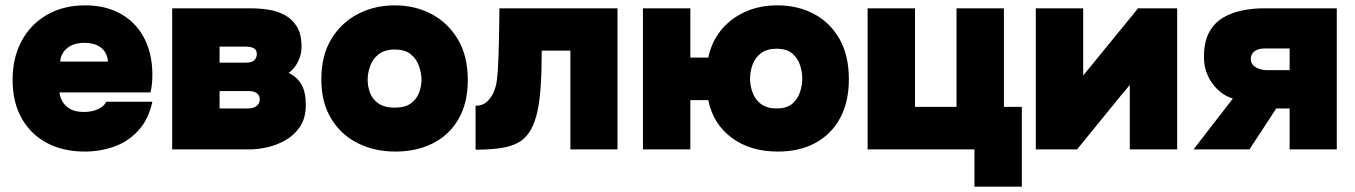

<svg xmlns="http://www.w3.org/2000/svg" viewBox="-20 -558 5060 717"><path d="M296 8Q215 8 154.5 -24.5Q94 -57 60.5 -117Q27 -177 27 -260Q27 -343 61 -405.5Q95 -468 156 -503Q217 -538 298 -538Q356 -538 402 -520Q448 -502 481 -468Q514 -434 531.5 -386Q549 -338 549 -278Q549 -261 547.5 -245.5Q546 -230 542 -213H202Q204 -194 214.5 -177Q225 -160 244 -150Q263 -140 292 -140Q316 -140 333.5 -145.5Q351 -151 362 -160Q373 -169 376 -178H549Q535 -113 497.5 -71.5Q460 -30 407.5 -11Q355 8 296 8ZM205 -328H383Q383 -343 374.5 -359.5Q366 -376 346.5 -387Q327 -398 295 -398Q264 -398 244 -387Q224 -376 214.5 -359.5Q205 -343 205 -328Z M623 0V-527H915Q948 -527 981.5 -522Q1015 -517 1043 -502Q1071 -487 1088.5 -459Q1106 -431 1106 -384Q1106 -362 1099 -342.5Q1092 -323 1081 -308.5Q1070 -294 1058 -286Q1090 -270 1106 -242Q1122 -214 1122 -167Q1122 -118 1101 -86Q1080 -54 1047 -35Q1014 -16 978 -8Q942 0 912 0ZM800 -153H905Q920 -153 930 -157.5Q940 -162 945 -169.5Q950 -177 950 -187Q950 -193 948 -198.5Q946 -204 941 -208.5Q936 -213 928 -215.5Q920 -218 908 -218H800ZM800 -324H898Q910 -324 918 -326.5Q926 -329 930.5 -334Q935 -339 937 -344.5Q939 -350 939 -356Q939 -366 934.5 -372Q930 -378 920.5 -381Q911 -384 896 -384H800Z M1457 8Q1379 8 1316.5 -23Q1254 -54 1217 -114.5Q1180 -175 1180 -262Q1180 -351 1217.5 -412.5Q1255 -474 1317 -506Q1379 -538 1454 -538Q1531 -538 1592.5 -505Q1654 -472 1690.5 -410Q1727 -348 1727 -259Q1727 -173 1692 -113Q1657 -53 1596 -22.5Q1535 8 1457 8ZM1454 -156Q1493 -156 1514.5 -172Q1536 -188 1545 -212Q1554 -236 1554 -260Q1554 -284 1545 -310.5Q1536 -337 1514.5 -355Q1493 -373 1454 -373Q1416 -373 1393.5 -355Q1371 -337 1362 -311Q1353 -285 1353 -260Q1353 -235 1362 -211Q1371 -187 1393.5 -171.5Q1416 -156 1454 -156Z M1756 1V-163Q1781 -163 1796.5 -176.5Q1812 -190 1822 -210Q1833 -234 1836 -262Q1839 -290 1840 -313Q1842 -353 1843 -398Q1844 -443 1844.5 -479.5Q1845 -516 1845 -527H2286V0H2110V-369H2003Q2003 -338 2002 -297Q2001 -256 1997.5 -214.5Q1994 -173 1986 -138Q1977 -100 1963 -74.5Q1949 -49 1926 -32Q1900 -14 1859 -6.5Q1818 1 1756 1Z M2885 8Q2782 8 2712.5 -43.5Q2643 -95 2625 -184H2558V0H2381V-527H2558V-343H2625Q2637 -401 2672 -444.5Q2707 -488 2761 -513Q2815 -538 2883 -538Q2959 -538 3019.5 -506Q3080 -474 3115 -412.5Q3150 -351 3150 -262Q3150 -178 3117.5 -117.5Q3085 -57 3025.5 -24.5Q2966 8 2885 8ZM2880 -153Q2918 -153 2938.5 -170.5Q2959 -188 2967.5 -214Q2976 -240 2976 -265Q2976 -289 2967.5 -315Q2959 -341 2938.5 -358.5Q2918 -376 2880 -376Q2844 -376 2822 -359.5Q2800 -343 2790.5 -317Q2781 -291 2781 -264Q2781 -238 2790.5 -212Q2800 -186 2822 -169.5Q2844 -153 2880 -153Z M3619 139V0H3220V-527H3397V-159H3552V-527H3729V-159H3796V139Z M3848 0V-527H4025V-276Q4031 -283 4036.5 -290Q4042 -297 4048 -304L4230 -527H4376V0H4199V-241Q4192 -232 4184.5 -223Q4177 -214 4169 -205L4002 0Z M4437 0 4584 -190Q4538 -204 4507 -247Q4476 -290 4476 -345Q4476 -401 4495 -436.5Q4514 -472 4546.5 -491.5Q4579 -511 4619 -519Q4659 -527 4700 -527H4972V0H4796V-153H4746L4646 0ZM4711 -296H4796V-377H4702Q4689 -377 4679.5 -374Q4670 -371 4663.5 -365.5Q4657 -360 4654 -353Q4651 -346 4651 -338Q4651 -326 4657 -318Q4663 -310 4672.5 -305Q4682 -300 4692.5 -298Q4703 -296 4711 -296Z"/></svg>

Font: Onest Black
Style: Regular
Weight: 900
Designer: Dmitri Voloshin, Andrey Kudryavtsev
Foundry: Dmitri Voloshin, Andrey Kudryavtsev
Version: Version 1.000;gftools[0.9.33]